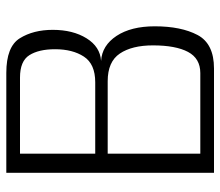

<svg xmlns="http://www.w3.org/2000/svg" viewBox="-66 -650 715 624"><g transform="rotate(-90 292.0 -337.5)"><path d="M43 0H382Q462.5 0 490.8 -53.5Q519 -107 519 -192.5Q519 -269.5 487.8 -316.8Q456.5 -364 406.5 -367Q452.5 -370 480 -414.2Q507.5 -458.5 507.5 -524Q507.5 -587 480.2 -631Q453 -675 367.5 -675H43ZM105 -44.5V-345.5H340.5Q404 -345.5 430.5 -306Q457 -266.5 457 -198.5Q457 -124.5 435.8 -84.5Q414.5 -44.5 367 -44.5ZM105 -386V-630.5H352.5Q406 -630.5 425.2 -600Q444.5 -569.5 444.5 -516.5Q444.5 -459.5 420.5 -422.8Q396.5 -386 337 -386Z"/></g></svg>

Font: Anybody Light
Style: Regular
Weight: 300
Designer: Tyler Finck
Foundry: Etcetera Type Company
Version: Version 1.111; ttfautohint (v1.8.4)